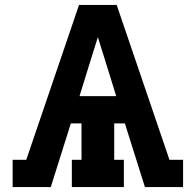

<svg xmlns="http://www.w3.org/2000/svg" viewBox="-20 -755 790 775"><path d="M31 0V-110H86L299 -735H451L618 -245L664 -110H719V0H565L484 -257H441V-110H480V0H270V-110H309V-257H266L185 0ZM449 -367 411 -490Q402 -519 393 -547.5Q384 -576 375 -605Q366 -576 357 -547.5Q348 -519 339 -490L301 -367Z"/></svg>

Font: Iosevka Etoile Extrabold
Style: Regular
Weight: 800
Designer: Belleve Invis
Foundry: Belleve Invis
Version: Version 22.1.2; ttfautohint (v1.8.4)